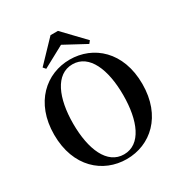

<svg xmlns="http://www.w3.org/2000/svg" viewBox="-221 -1125 1227 1301"><g transform="rotate(-30 392.5 -474.0)"><path d="M393 19C578 19 738 -118 738 -370C738 -623 577 -759 393 -759C209 -759 48 -621 48 -370C48 -117 209 19 393 19ZM393 -18C261 -18 197 -170 197 -370C197 -569 261 -722 393 -722C525 -722 588 -569 588 -370C588 -170 525 -18 393 -18ZM422 -967H364L208 -804L225 -784L393 -875L562 -784L578 -804Z"/></g></svg>

Font: Noto Serif JP
Style: Bold
Weight: 700
Designer: Ryoko NISHIZUKA 西塚涼子 (kana & ideographs); Frank Grießhammer (Latin, Greek & Cyrillic); Wenlong ZHANG 张文龙 (bopomofo); San
Foundry: Adobe
Version: Version 2.001;hotconv 1.1.0;makeotfexe 2.6.0